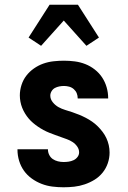

<svg xmlns="http://www.w3.org/2000/svg" viewBox="-20 -785 540 813"><path d="M249 8Q225 8 201.5 5Q178 2 156 -6.5Q134 -15 114.5 -29Q95 -43 81.5 -62Q68 -81 61 -104Q54 -127 54 -151V-153H183V-152Q183 -140 188.5 -129Q194 -118 203.5 -111.5Q213 -105 225 -102Q237 -99 249 -99Q260 -99 270.5 -100.5Q281 -102 291 -106.5Q301 -111 308 -120Q315 -129 315 -140Q315 -153 307 -164.5Q299 -176 287.5 -183.5Q276 -191 263.5 -195.5Q251 -200 238.5 -204.5Q226 -209 213.5 -213.5Q201 -218 188.5 -223Q176 -228 164 -234.5Q152 -241 141 -248.5Q130 -256 120 -264.5Q110 -273 101.5 -283Q93 -293 86 -304.5Q79 -316 74 -328.5Q69 -341 66.5 -354.5Q64 -368 64 -381Q64 -403 71 -425Q78 -447 91.5 -464.5Q105 -482 123.5 -495Q142 -508 163 -515.5Q184 -523 206.5 -525.5Q229 -528 251 -528Q274 -528 297 -525Q320 -522 341.5 -513.5Q363 -505 381.5 -490.5Q400 -476 412.5 -457Q425 -438 431.5 -415.5Q438 -393 438 -370V-368H309V-369Q309 -380 305 -390Q301 -400 292.5 -407.5Q284 -415 273 -418Q262 -421 251 -421Q241 -421 231 -419Q221 -417 212.5 -412.5Q204 -408 198.5 -399Q193 -390 193 -380Q193 -365 203.5 -352Q214 -339 227.5 -331.5Q241 -324 256 -319.5Q271 -315 286 -310Q301 -305 315.5 -299Q330 -293 343.5 -286Q357 -279 370 -270Q383 -261 394 -250Q405 -239 414.5 -226.5Q424 -214 430.5 -200Q437 -186 440.5 -170.5Q444 -155 444 -139Q444 -116 436.5 -94Q429 -72 414.5 -54Q400 -36 380.5 -24Q361 -12 339 -4.5Q317 3 294.5 5.5Q272 8 249 8ZM154 -591 101 -626 190 -765H310L399 -626L346 -591L250 -698Z"/></svg>

Font: Iosevka SS18 Heavy
Style: Regular
Weight: 900
Monospace: yes
Designer: Belleve Invis
Foundry: Belleve Invis
Version: Version 25.1.1; ttfautohint (v1.8.4)